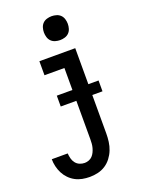

<svg xmlns="http://www.w3.org/2000/svg" viewBox="-176 -827 852 1132"><g transform="rotate(-20 250.0 -261.0)"><path d="M185 223Q161 223 138 218.5Q115 214 94.5 203Q74 192 57.5 175Q41 158 30.5 137.5Q20 117 14.5 94Q9 71 9 48H109Q110 64 114 80Q118 96 128 109Q138 122 153 128.5Q168 135 185 135Q198 135 211 130Q224 125 233 115.5Q242 106 248 93.5Q254 81 257.5 68Q261 55 262 41.5Q263 28 263 15V-432H138V-520H363V15Q363 41 359.5 67Q356 93 346.5 117Q337 141 321 162Q305 183 283.5 197Q262 211 236.5 217Q211 223 185 223ZM296 -595Q281 -595 266 -599.5Q251 -604 240.5 -614.5Q230 -625 225.5 -640Q221 -655 221 -670Q221 -685 225.5 -700Q230 -715 240.5 -725.5Q251 -736 266 -740.5Q281 -745 296 -745Q311 -745 326 -740.5Q341 -736 351.5 -725.5Q362 -715 366.5 -700Q371 -685 371 -670Q371 -655 366.5 -640Q362 -625 351.5 -614.5Q341 -604 326 -599.5Q311 -595 296 -595ZM165 -226V-294H427V-226Z"/></g></svg>

Font: Iosevka Curly Slab Semibold
Style: Regular
Weight: 600
Monospace: yes
Designer: Belleve Invis
Foundry: Belleve Invis
Version: Version 22.1.2; ttfautohint (v1.8.4)